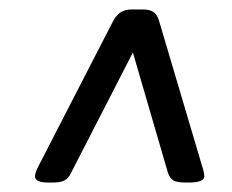

<svg xmlns="http://www.w3.org/2000/svg" viewBox="-20 -705 490 406"><path d="M412 -332Q412 -319 378 -319H373Q354 -319 346.5 -323.5Q339 -328 335 -340L261 -594L130 -339Q125 -328 116.5 -323.5Q108 -319 92 -319H83Q67 -319 60.5 -322.5Q54 -326 54 -332Q54 -340 62 -355L220 -662Q227 -674 236 -679.5Q245 -685 259 -685H282Q296 -685 304 -680Q312 -675 316 -662L407 -355Q412 -340 412 -332Z"/></svg>

Font: Asap-MediumItalic
Style: Italic
Weight: 500
Italic angle: -6°
Designer: Pablo Cosgaya
Foundry: Omnibus-Type
Version: Version 2.000; ttfautohint (v1.8)